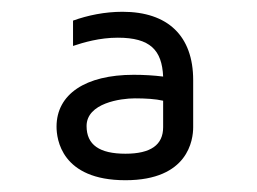

<svg xmlns="http://www.w3.org/2000/svg" viewBox="-20 -696 437 326"><path d="M188 -676C158 -676 129 -670 104 -661V-618C122 -624 149 -632 180 -632C235 -632 255 -611 257 -566C241 -568 224 -569 207 -569C125 -569 76 -536 76 -481C76 -460 84 -390 193 -390C300 -390 308 -459 308 -480V-560C308 -635 265 -676 188 -676ZM257 -480C257 -450 236 -435 193 -435C149 -435 127 -450 127 -482C127 -521 185 -529 209 -529C227 -529 244 -528 257 -525V-480Z"/></svg>

Font: Maven Pro
Style: Medium
Weight: 500
Designer: Joe Prince
Foundry: Joe Prince
Version: Version 1.003